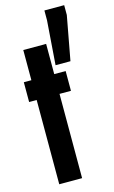

<svg xmlns="http://www.w3.org/2000/svg" viewBox="-125 -861 539 909"><g transform="rotate(-15 144.5 -406.5)"><path d="M47 0V-413H10V-510H47V-658H159V-510H215V-413H159V0ZM176 -549 192 -765V-813H289V-765L249 -549Z"/></g></svg>

Font: Saira UltraCondensed ExtraBold
Style: Regular
Weight: 800
Width: 1
Designer: Hector Gatti with collaboration of the Omnibus-Type team
Foundry: Omnibus-Type
Version: Version 1.101